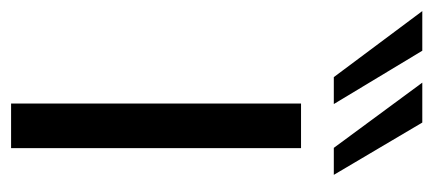

<svg xmlns="http://www.w3.org/2000/svg" viewBox="-348 -558 800 355"><g transform="rotate(90 52.5 -380.0)"><path d="M0 0ZM65.9 0V-536.1H148.4V0ZM147.9 -596.7 27.3 -760.3H101.1L197.8 -596.7ZM17.1 -596.7 -105 -760.3H-31.7L66.9 -596.7Z"/></g></svg>

Font: Oxygen
Style: Normal
Weight: 400
Designer: Vernon Adams
Foundry: Vernon Adams
Version: Version Release 0.2.2 webfont; ttfautohint (v0.8.52-bc40) -l